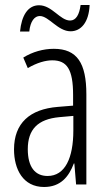

<svg xmlns="http://www.w3.org/2000/svg" viewBox="-20 -737 431 767"><path d="M60 -611H97C101 -652 118 -673 139 -673C175 -673 211 -612 262 -612C303 -612 335 -647 338 -717H302C297 -679 284 -655 260 -655C220 -655 188 -716 136 -716C91 -716 66 -674 60 -611ZM195 -542C153 -542 110 -530 73 -507L91 -465C129 -487 162 -496 189 -496C248 -496 272 -459 272 -358V-315L211 -310C99 -301 36 -245 36 -140C36 -61 72 10 156 10C222 10 255 -31 275 -84H277L284 0H325V-360C325 -485 288 -542 195 -542ZM217 -269 273 -274V-216C273 -106 240 -34 170 -34C120 -34 91 -70 91 -141C91 -220 131 -261 217 -269Z"/></svg>

Font: Noto Sans Arabic ExtCond Light
Style: Regular
Weight: 300
Width: 2
Designer: Monotype Design Team, Nadine Chahine, Nizar Qandah and Khaled Hosny
Foundry: Monotype Imaging Inc.
Version: Version 2.012